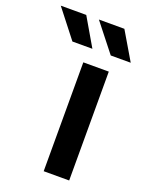

<svg xmlns="http://www.w3.org/2000/svg" viewBox="-246 -815 676 885"><g transform="rotate(20 92.0 -372.0)"><path d="M82 -534H207V0H82ZM-105 -744H20L100 -607H2ZM82 -744H207L288 -607H190Z"/></g></svg>

Font: CMG Sans SemiBold
Style: Regular
Weight: 600
Designer: Julieta Ulanovsky
Foundry: Julieta Ulanovsky
Version: Version 7.200